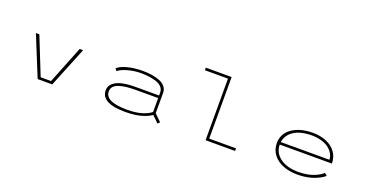

<svg xmlns="http://www.w3.org/2000/svg" viewBox="-38 -1519 4275 2250"><g transform="rotate(20 2100.0 -394.5)"><path d="M780 -500H823L620 0H438L234 -500H277L464 -32H593Z M1566 -512Q1627.5 -512 1680.2 -503.5Q1733 -495 1778 -477Q1823 -459 1849 -426.8Q1875 -394.5 1875 -351V-97.5L1960 -14L1935 9L1855 -69Q1838.5 -56 1814.5 -44Q1790.5 -32 1752 -18.8Q1713.5 -5.5 1656.5 2.8Q1599.5 11 1533 11Q1232 11 1232 -150Q1232 -204 1272.8 -239.5Q1313.5 -275 1382.2 -290.5Q1451 -306 1547 -306H1841V-343Q1841 -382 1816 -410Q1791 -438 1747.5 -452.5Q1704 -467 1656.5 -473.5Q1609 -480 1553 -480Q1468 -480 1386.8 -456.5Q1305.5 -433 1275 -403L1252 -431Q1286.5 -465.5 1371.8 -488.8Q1457 -512 1566 -512ZM1550 -21Q1653.5 -21 1729 -44.5Q1804.5 -68 1841 -101V-274H1566Q1496.5 -274 1444.2 -267.8Q1392 -261.5 1351.8 -247.5Q1311.5 -233.5 1290.8 -209Q1270 -184.5 1270 -150Q1270 -120 1284.8 -97.2Q1299.5 -74.5 1324.2 -60.2Q1349 -46 1385.8 -37Q1422.5 -28 1462 -24.5Q1501.5 -21 1550 -21Z M2566 -32H2900V0H2532V-768H2244V-800H2566Z M4009 -92Q3992 -76.5 3964 -60Q3936 -43.5 3895.5 -26.8Q3855 -10 3798.8 0.5Q3742.5 11 3682 11Q3582 11 3502.5 -19.2Q3423 -49.5 3375.5 -110.8Q3328 -172 3328 -255Q3328 -305.5 3347 -347.8Q3366 -390 3399 -420Q3432 -450 3477 -471Q3522 -492 3574.2 -502Q3626.5 -512 3684 -512Q3781 -512 3856.5 -480Q3932 -448 3974.5 -388Q4017 -328 4017 -249H3366Q3367 -147 3452 -84.5Q3537 -22 3682 -22Q3739.5 -22 3791.5 -32Q3843.5 -42 3879.8 -57.8Q3916 -73.5 3940 -88.8Q3964 -104 3978 -119ZM3684 -479Q3601 -479 3534.2 -458.5Q3467.5 -438 3422 -392.2Q3376.5 -346.5 3368 -281H3974Q3974 -317.5 3955 -352.2Q3936 -387 3900.8 -415.5Q3865.5 -444 3809 -461.5Q3752.5 -479 3684 -479Z"/></g></svg>

Font: League Mono Extended Thin
Style: Regular
Weight: 100
Width: 9
Designer: Tyler Finck
Foundry: The League of Moveable Type / Tyler Finck
Version: Version 2.210